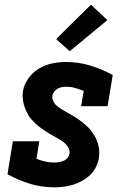

<svg xmlns="http://www.w3.org/2000/svg" viewBox="-20 -793 540 821"><path d="M212 8Q157 8 107 -7.5Q57 -23 12 -48L35 -189H148L136 -114Q153 -107 172 -102.5Q191 -98 211 -98Q221 -98 231 -99.5Q241 -101 251 -105Q261 -109 268.5 -117.5Q276 -126 277 -136Q279 -149 273 -160.5Q267 -172 257.5 -180.5Q248 -189 237 -195.5Q226 -202 215 -208Q204 -214 193 -220.5Q182 -227 171.5 -234Q161 -241 151 -248.5Q141 -256 132 -264.5Q123 -273 114.5 -282.5Q106 -292 100 -303Q94 -314 89 -325.5Q84 -337 81 -349.5Q78 -362 77 -375.5Q76 -389 78 -403Q83 -432 101.5 -458Q120 -484 147 -500Q174 -516 203.5 -522Q233 -528 262 -528Q316 -528 366.5 -512.5Q417 -497 462 -472L440 -339H327L338 -404Q321 -411 302.5 -416.5Q284 -422 264 -422Q255 -422 245.5 -420.5Q236 -419 227.5 -414.5Q219 -410 212.5 -402Q206 -394 204 -385Q202 -372 208 -360Q214 -348 223.5 -340Q233 -332 244 -325.5Q255 -319 266 -312.5Q277 -306 288 -300Q299 -294 309.5 -287Q320 -280 330 -272Q340 -264 349.5 -255.5Q359 -247 366.5 -237.5Q374 -228 381 -217.5Q388 -207 393 -195Q398 -183 401 -170.5Q404 -158 404.5 -144.5Q405 -131 403 -118Q400 -98 390.5 -79Q381 -60 365.5 -45Q350 -30 331 -19.5Q312 -9 292 -3Q272 3 252 5.5Q232 8 212 8ZM278 -574 220 -626 369 -773 439 -707Z"/></svg>

Font: Iosevka Curly Slab Heavy
Style: Italic
Weight: 900
Italic angle: -9°
Monospace: yes
Designer: Belleve Invis
Foundry: Belleve Invis
Version: Version 22.1.2; ttfautohint (v1.8.4)